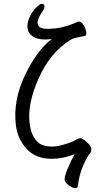

<svg xmlns="http://www.w3.org/2000/svg" viewBox="-20 -822 554 1006"><path d="M371 -14Q309 10 251 10Q166 10 118.5 -43Q71 -96 63 -168Q48 -296 111 -428Q174 -560 252 -618Q233 -615 217 -615Q175 -615 151 -631.5Q127 -648 124.5 -672.5Q122 -697 130 -719.5Q138 -742 151 -760.5Q164 -779 178 -790.5Q192 -802 199 -802Q212 -802 213 -789Q214 -779 204 -764Q175 -724 177 -699Q181 -671 226 -671Q271 -671 304.5 -679Q338 -687 360.5 -696.5Q383 -706 386 -707.5Q389 -709 393 -709Q407 -709 418.5 -689.5Q430 -670 432 -652.5Q434 -635 425 -634Q406 -630 384 -625.5Q362 -621 346 -611Q242 -545 182.5 -411.5Q123 -278 135 -179Q143 -103 185 -72Q209 -54 252.5 -54Q296 -54 367 -83Q371 -85 382 -91.5Q393 -98 401 -98Q409 -98 422 -88Q456 -62 458 -44.5Q460 -27 451 -17.5Q442 -8 437 4Q398 69 388 152Q387 164 374 164Q361 164 340.5 149Q320 134 318.5 119Q317 104 335 60.5Q353 17 371 -14Z"/></svg>

Font: LXGW WenKai
Style: Regular
Weight: 400
Designer: LXGW / Fontworks Inc.
Foundry: LXGW / Fontworks Inc.
Version: Version 1.520; June 14, 2025